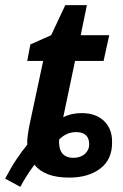

<svg xmlns="http://www.w3.org/2000/svg" viewBox="-58 -681 478 747"><path d="M172 -138Q200 -167 238 -167Q289 -167 289 -119Q289 -97 272 -82Q255 -67 228 -67Q168 -67 172 -138ZM76 -40Q116 10 211 10Q286 10 332.5 -25.5Q379 -61 378 -128Q379 -179 347 -210Q315 -241 260 -241Q220 -241 188 -225L234 -444H345L367 -544H256L280 -661H196L141 -544L60 -508L48 -444H110L57 -196Q53 -176 50 -154.5Q47 -133 48 -118Q28 -94 6 -61Q-16 -28 -38 14L21 46Q48 -4 76 -40Z"/></svg>

Font: Noto Sans UI SemiCondensed
Style: Bold Italic
Weight: 700
Width: 4
Designer: Monotype Design Team
Foundry: Monotype Imaging Inc.
Version: 1.001